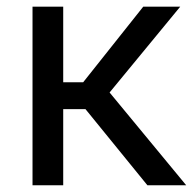

<svg xmlns="http://www.w3.org/2000/svg" viewBox="-20 -548 580 568"><path d="M232.9 -225.1H167V0H76.2V-528.3H167V-304.7H226.1L403.8 -528.3H513.2L304.2 -274.4L530.8 0H416Z"/></svg>

Font: RobotoInd
Style: Regular
Weight: 400
Designer: Google
Version: Version 2.001101; 2014